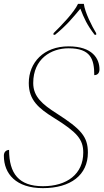

<svg xmlns="http://www.w3.org/2000/svg" viewBox="-27 -964 536 994"><path d="M250 -792V-784H258C319 -834 348 -870 389 -919C408 -870 424 -834 463 -784H471V-792C448 -830 413 -899 407 -944H377C356 -899 289 -830 250 -792ZM195 10C339 10 428 -58 428 -174C428 -257 392 -296 266 -377C192 -424 145 -464 145 -534C145 -660 238 -714 328 -714C443 -714 461 -657 461 -575C477 -575 488 -585 488 -605C488 -660 452 -724 328 -724C199 -724 122 -640 122 -534C122 -446 173 -403 252 -354C373 -279 404 -242 404 -174C404 -63 320 0 195 0C71 0 20 -65 20 -188C4 -187 -7 -177 -7 -158C-7 -64 56 10 195 10Z"/></svg>

Font: Noto Serif Display Thin
Style: Italic
Weight: 100
Italic angle: -12°
Designer: Monotype Design Team
Foundry: Monotype Imaging Inc.
Version: Version 2.009